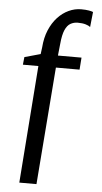

<svg xmlns="http://www.w3.org/2000/svg" viewBox="-64 -862 571 1075"><g transform="rotate(5 221.0 -324.5)"><path d="M87 174 136.5 -485.5H49.5L54 -528.5L143.5 -553.5L148.5 -591.5Q152.5 -646 170.5 -688.8Q188.5 -731.5 216.2 -761.5Q244 -791.5 278 -807.2Q312 -823 348 -823Q373.5 -823 391.5 -819.8Q409.5 -816.5 415 -813.5L406 -728.5Q398 -735.5 380 -741Q362 -746.5 335.5 -746.5Q313 -746.5 294.5 -736Q276 -725.5 264 -698Q252 -670.5 247.5 -620L240.5 -553.5H373L368 -485.5H235L183.5 174Z"/></g></svg>

Font: Merriweather 24pt SemiCondensed
Style: Regular
Weight: 400
Width: 4
Designer: Eben Sorkin
Foundry: Eben Sorkin
Version: Version 2.100